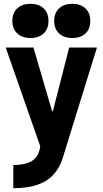

<svg xmlns="http://www.w3.org/2000/svg" viewBox="-20 -770 540 1010"><path d="M50 98Q101 98 133 84.5Q165 71 179.5 42Q194 13 194 -34L202 29L10 -520H156L254 -185H258L344 -520H490L310 61Q293 115 259.5 150.5Q226 186 174 203Q122 220 50 220ZM141 -570Q97 -570 71 -594Q45 -618 45 -660Q45 -702 71 -726Q97 -750 140 -750Q184 -750 209.5 -726Q235 -702 235 -660Q235 -618 209.5 -594Q184 -570 141 -570ZM361 -570Q317 -570 291 -594Q265 -618 265 -660Q265 -702 291 -726Q317 -750 360 -750Q404 -750 429.5 -726Q455 -702 455 -660Q455 -618 429.5 -594Q404 -570 361 -570Z"/></svg>

Font: M PLUS 1 Code
Style: Bold
Weight: 700
Designer: Coji Morishita
Foundry: UNDERFOREST DESIGN
Version: Version 1.002